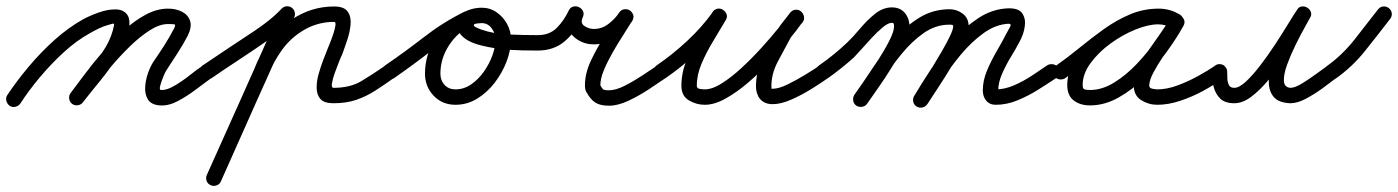

<svg xmlns="http://www.w3.org/2000/svg" viewBox="-45 -310 4536 623"><path d="M21 26Q15 34 5 36.5Q-5 39 -14 33Q-22 27 -24.5 17Q-27 7 -21 -2Q9 -47 48 -93.5Q87 -140 131.5 -180Q176 -220 224 -247Q246 -259 275.5 -269.5Q305 -280 331 -279.5Q357 -279 369 -260.5Q381 -242 369 -197Q358 -158 333 -120Q308 -82 278.5 -46Q249 -10 224 22Q224 22 224 22Q224 22 224 22Q218 30 207.5 31.5Q197 33 189 27Q181 21 179.5 10.5Q178 0 184 -8Q207 -38 235 -71.5Q263 -105 287 -140Q311 -175 321 -211Q326 -230 325 -232.5Q324 -235 306 -229Q291 -225 276.5 -218Q262 -211 248 -203Q204 -179 162.5 -141Q121 -103 84.5 -59.5Q48 -16 21 26Q21 26 21 26Q21 26 21 26ZM224 22Q218 30 207.5 31.5Q197 33 189 27Q181 21 179.5 10.5Q178 0 184 -8Q203 -33 229 -68Q255 -103 287 -140Q319 -177 354.5 -209.5Q390 -242 427 -262Q464 -282 500 -282Q527 -282 546.5 -271.5Q566 -261 572 -241.5Q578 -222 564 -194Q564 -194 564 -194Q564 -194 564 -194Q549 -165 531 -137.5Q513 -110 495 -82Q492 -78 485.5 -62.5Q479 -47 475 -32.5Q471 -18 478 -18Q496 -17 521.5 -32Q547 -47 571.5 -66.5Q596 -86 613 -97Q613 -97 613 -97Q613 -97 613 -97Q621 -103 631.5 -101.5Q642 -100 647 -91Q653 -83 651.5 -72.5Q650 -62 641 -57Q619 -41 590.5 -19.5Q562 2 532 18Q502 34 474 32Q446 30 435.5 13.5Q425 -3 426 -26Q427 -49 435 -72Q443 -95 453 -110Q471 -136 488 -162.5Q505 -189 520 -218Q520 -218 520 -218Q520 -218 520 -218Q526 -230 521 -231Q516 -232 500 -232Q473 -232 441.5 -212Q410 -192 377.5 -160.5Q345 -129 315 -93.5Q285 -58 261.5 -27Q238 4 224 22Q224 22 224 22Q224 22 224 22Z M606 -63Q601 -71 602.5 -81.5Q604 -92 613 -98Q654 -126 696.5 -154Q739 -182 781 -210Q805 -226 827 -243.5Q849 -261 869 -282Q876 -289 886.5 -289.5Q897 -290 904 -283Q912 -275 912 -265Q912 -255 905 -247Q883 -225 859 -205.5Q835 -186 809 -169Q767 -140 725 -112.5Q683 -85 641 -56Q633 -51 622.5 -52.5Q612 -54 606 -63ZM864 -275Q868 -284 878 -288Q888 -292 897 -287Q907 -283 910.5 -273.5Q914 -264 910 -254Q850 -121 790.5 12Q731 145 672 278Q672 278 672 278Q672 278 672 278Q668 288 658 291.5Q648 295 639 291Q629 287 625.5 277Q622 267 626 258Q686 125 745.5 -8.5Q805 -142 864 -275Q864 -275 864 -275Q864 -275 864 -275ZM794 -54Q784 -57 780 -66.5Q776 -76 780 -86Q798 -133 828 -175.5Q858 -218 901 -246Q964 -289 1039 -289Q1072 -289 1083.5 -272Q1095 -255 1092.5 -229.5Q1090 -204 1081 -178Q1072 -152 1066 -135Q1062 -127 1055 -109.5Q1048 -92 1041 -72.5Q1034 -53 1032 -39Q1030 -25 1037 -25Q1091 -25 1127 -46.5Q1163 -68 1205 -97Q1205 -97 1205 -97Q1205 -97 1205 -97Q1213 -103 1223 -101.5Q1233 -100 1239 -91Q1245 -83 1243.5 -73Q1242 -63 1233 -57Q1201 -34 1172 -15.5Q1143 3 1111 14Q1079 25 1037 25Q1007 25 995 11.5Q983 -2 982.5 -24Q982 -46 989 -70.5Q996 -95 1004.5 -117Q1013 -139 1019 -154Q1021 -159 1026.5 -172.5Q1032 -186 1037 -201.5Q1042 -217 1043.5 -228Q1045 -239 1039 -239Q979 -239 929 -205Q893 -181 867.5 -144.5Q842 -108 826 -68Q823 -58 813.5 -54Q804 -50 794 -54Z M1198 -63Q1193 -71 1194.5 -81.5Q1196 -92 1205 -98Q1268 -141 1330.5 -189.5Q1393 -238 1462 -272Q1474 -277 1482.5 -273Q1491 -269 1495 -260Q1500 -251 1497.5 -241.5Q1495 -232 1484 -227Q1440 -206 1412 -163Q1384 -120 1384 -71Q1384 -49 1397.5 -34.5Q1411 -20 1433 -20Q1460 -20 1483.5 -36Q1507 -52 1525 -77.5Q1543 -103 1553 -131Q1563 -159 1563 -183Q1563 -201 1550.5 -218Q1538 -235 1518 -235Q1515 -235 1504.5 -234Q1494 -233 1493 -230Q1493 -230 1493 -230Q1493 -230 1493 -230Q1491 -225 1501 -220.5Q1511 -216 1514 -215Q1556 -200 1606 -198Q1656 -196 1700 -196Q1710 -196 1717.5 -188.5Q1725 -181 1725 -171Q1725 -161 1717.5 -153.5Q1710 -146 1700 -146Q1685 -146 1651 -146.5Q1617 -147 1577.5 -151.5Q1538 -156 1504 -166Q1470 -176 1452 -195.5Q1434 -215 1445 -246Q1445 -246 1445 -246Q1445 -246 1445 -246Q1453 -269 1474.5 -277Q1496 -285 1518 -285Q1545 -285 1566.5 -270Q1588 -255 1600.5 -232Q1613 -209 1613 -183Q1613 -148 1599 -111Q1585 -74 1560.5 -42Q1536 -10 1503.5 10Q1471 30 1433 30Q1390 30 1362 0.5Q1334 -29 1334 -71Q1334 -134 1370 -190Q1406 -246 1463 -272Q1474 -277 1483 -273Q1492 -269 1496 -260Q1500 -252 1497.5 -242Q1495 -232 1484 -227Q1417 -194 1356 -146.5Q1295 -99 1233 -56Q1225 -51 1214.5 -52.5Q1204 -54 1198 -63Z M1700 -146Q1690 -146 1682.5 -153.5Q1675 -161 1675 -171Q1675 -181 1682.5 -188.5Q1690 -196 1700 -196Q1738 -196 1761.5 -219.5Q1785 -243 1800 -275Q1806 -286 1815.5 -288.5Q1825 -291 1833 -287Q1842 -283 1846.5 -274.5Q1851 -266 1846 -254Q1837 -235 1851.5 -225.5Q1866 -216 1882 -216Q1908 -216 1929.5 -232.5Q1951 -249 1964 -269Q1971 -279 1981 -280Q1991 -281 1999 -276Q2006 -271 2009.5 -262Q2013 -253 2006 -242Q1994 -222 1976.5 -195Q1959 -168 1942.5 -139Q1926 -110 1914.5 -82.5Q1903 -55 1903 -33Q1903 -32 1903 -34Q1903 -34 1902 -34Q1902 -35 1902 -35Q1908 -24 1911.5 -20.5Q1915 -17 1931 -17Q1953 -17 1982.5 -32Q2012 -47 2040.5 -66Q2069 -85 2087 -97Q2087 -97 2087 -97Q2087 -97 2087 -97Q2095 -103 2105.5 -101.5Q2116 -100 2121 -91Q2127 -83 2125.5 -72.5Q2124 -62 2115 -57Q2092 -41 2060 -20Q2028 1 1994 17Q1960 33 1931 33Q1903 33 1887 23Q1871 13 1858 -11Q1858 -11 1858 -12Q1857 -12 1857 -12Q1853 -21 1853 -33Q1853 -72 1872.5 -113.5Q1892 -155 1918 -195Q1944 -235 1964 -268Q1970 -278 1980 -279Q1990 -280 1998 -275Q2006 -269 2009 -260Q2012 -251 2006 -241Q1985 -210 1952.5 -188Q1920 -166 1882 -166Q1853 -166 1829.5 -181Q1806 -196 1796.5 -220.5Q1787 -245 1800 -275Q1805 -286 1815 -288.5Q1825 -291 1833 -287Q1842 -283 1846.5 -274Q1851 -265 1846 -254Q1824 -208 1788.5 -177Q1753 -146 1700 -146Q1700 -146 1700 -146Q1700 -146 1700 -146Z M2114 -56Q2106 -51 2095.5 -52.5Q2085 -54 2079 -63Q2074 -71 2075.5 -81.5Q2077 -92 2086 -98Q2137 -133 2184 -176.5Q2231 -220 2268 -271Q2275 -281 2284.5 -282Q2294 -283 2301 -278Q2309 -273 2312.5 -264Q2316 -255 2310 -245Q2292 -214 2270 -178Q2248 -142 2232 -105Q2216 -68 2216 -32Q2216 -23 2226 -21.5Q2236 -20 2242 -20Q2266 -20 2297 -39.5Q2328 -59 2361 -89.5Q2394 -120 2425 -154Q2456 -188 2480.5 -218.5Q2505 -249 2519 -267Q2526 -277 2536 -277.5Q2546 -278 2553 -272Q2561 -266 2563.5 -256.5Q2566 -247 2559 -237Q2548 -225 2537.5 -212Q2527 -199 2519 -185Q2519 -185 2519 -185Q2519 -185 2519 -185Q2500 -150 2479 -110.5Q2458 -71 2458 -30Q2458 -24 2459 -21Q2459 -21 2459 -22Q2459 -22 2459 -22Q2461 -18 2458.5 -18Q2456 -18 2455.5 -20Q2455 -22 2462 -22Q2482 -22 2511.5 -36.5Q2541 -51 2569.5 -68.5Q2598 -86 2614 -97Q2622 -103 2632.5 -101.5Q2643 -100 2648 -91Q2654 -83 2652.5 -72.5Q2651 -62 2642 -57Q2621 -42 2589 -22Q2557 -2 2523 13Q2489 28 2462 28Q2429 28 2415 2Q2415 2 2415 2Q2415 1 2415 1Q2408 -12 2408 -30Q2408 -79 2430.5 -123Q2453 -167 2475 -209Q2475 -209 2475 -209Q2475 -209 2475 -209Q2484 -225 2496 -239.5Q2508 -254 2519 -269Q2527 -278 2537 -278.5Q2547 -279 2554 -273Q2561 -267 2563.5 -257.5Q2566 -248 2559 -239Q2543 -215 2515 -181Q2487 -147 2453 -110Q2419 -73 2382 -41.5Q2345 -10 2309 10Q2273 30 2242 30Q2214 30 2190 15.5Q2166 1 2166 -32Q2166 -73 2182.5 -114.5Q2199 -156 2222.5 -195Q2246 -234 2266 -269Q2272 -280 2282 -280.5Q2292 -281 2300 -276Q2308 -271 2311.5 -261.5Q2315 -252 2308 -243Q2270 -188 2219.5 -141Q2169 -94 2114 -56Q2114 -56 2114 -56Q2114 -56 2114 -56Z M2606 -63Q2601 -71 2602.5 -81.5Q2604 -92 2613 -98Q2662 -132 2704 -172Q2723 -190 2745.5 -217Q2768 -244 2794 -265Q2820 -286 2849 -286Q2876 -286 2891 -268Q2906 -250 2906 -224Q2906 -201 2890 -167Q2874 -133 2851 -95.5Q2828 -58 2805 -25.5Q2782 7 2769 26Q2769 26 2769 26Q2769 26 2769 26Q2763 35 2752.5 36.5Q2742 38 2734 33Q2725 27 2723.5 16.5Q2722 6 2727 -2Q2738 -17 2759 -47Q2780 -77 2802.5 -112Q2825 -147 2840.5 -177.5Q2856 -208 2856 -224Q2856 -229 2855 -232.5Q2854 -236 2849 -236Q2837 -236 2819.5 -221.5Q2802 -207 2783.5 -187Q2765 -167 2749 -149Q2733 -131 2725 -123Q2686 -88 2641 -56Q2633 -51 2622.5 -52.5Q2612 -54 2606 -63ZM2769 26Q2763 35 2752.5 36.5Q2742 38 2734 33Q2725 27 2723.5 16.5Q2722 6 2727 -2Q2755 -41 2786.5 -89Q2818 -137 2855 -180.5Q2892 -224 2937 -252Q2982 -280 3036 -280Q3060 -280 3079 -265.5Q3098 -251 3098 -225Q3098 -204 3082.5 -169.5Q3067 -135 3044 -97Q3021 -59 2999 -25.5Q2977 8 2964 28Q2964 28 2964 28Q2964 28 2964 28Q2958 36 2948 38.5Q2938 41 2929 35Q2921 29 2918.5 19Q2916 9 2922 0Q2929 -11 2944 -34Q2959 -57 2976.5 -85.5Q2994 -114 3010.5 -142.5Q3027 -171 3037.5 -193Q3048 -215 3048 -225Q3048 -229 3043.5 -229.5Q3039 -230 3036 -230Q2991 -230 2952.5 -203Q2914 -176 2880.5 -135Q2847 -94 2819 -50.5Q2791 -7 2769 26Q2769 26 2769 26Q2769 26 2769 26ZM2964 27Q2959 36 2949 38.5Q2939 41 2930 36Q2921 31 2918.5 21Q2916 11 2921 2Q2944 -37 2975.5 -85Q3007 -133 3046 -177.5Q3085 -222 3130 -251.5Q3175 -281 3226 -283Q3261 -284 3272.5 -266Q3284 -248 3280 -223Q3276 -198 3264 -176Q3252 -153 3235.5 -126Q3219 -99 3206.5 -70.5Q3194 -42 3194 -16Q3194 -12 3193 -14.5Q3192 -17 3189 -19Q3187 -20 3186 -20Q3215 -20 3245 -33Q3275 -46 3302.5 -64Q3330 -82 3353 -98Q3361 -103 3371.5 -101.5Q3382 -100 3388 -91Q3393 -83 3391.5 -72.5Q3390 -62 3381 -56Q3354 -38 3322 -18Q3290 2 3255.5 16Q3221 30 3186 30Q3166 30 3155 16.5Q3144 3 3144 -16Q3144 -48 3157 -79.5Q3170 -111 3188 -142Q3206 -173 3220 -200Q3226 -211 3232 -222Q3238 -233 3228 -233Q3186 -231 3146.5 -202.5Q3107 -174 3072.5 -132.5Q3038 -91 3010.5 -47.5Q2983 -4 2964 27Q2964 27 2964 27Q2964 27 2964 27Z M3376 -63Q3371 -71 3372.5 -81.5Q3374 -92 3383 -98Q3420 -124 3458.5 -155.5Q3497 -187 3537.5 -216Q3578 -245 3622 -263.5Q3666 -282 3715 -282Q3733 -282 3751 -277Q3769 -272 3785 -261Q3794 -254 3795 -244.5Q3796 -235 3791 -227Q3786 -220 3777 -216.5Q3768 -213 3757 -219Q3737 -231 3713 -231Q3681 -231 3639 -214Q3597 -197 3558 -168.5Q3519 -140 3493.5 -105Q3468 -70 3468 -34Q3468 -22 3474 -20Q3480 -18 3492 -18Q3531 -18 3570 -42Q3609 -66 3644 -103Q3679 -140 3706.5 -179.5Q3734 -219 3751 -250Q3757 -261 3767 -262.5Q3777 -264 3785 -260Q3793 -255 3797 -246Q3801 -237 3795 -226Q3785 -208 3767 -182Q3749 -156 3730 -128Q3711 -100 3697.5 -74.5Q3684 -49 3684 -32Q3684 -24 3694.5 -22Q3705 -20 3710 -20Q3741 -20 3775 -32.5Q3809 -45 3841 -62.5Q3873 -80 3898 -97Q3898 -97 3898 -97Q3898 -97 3898 -97Q3906 -103 3916.5 -101.5Q3927 -100 3932 -91Q3938 -83 3936.5 -72.5Q3935 -62 3926 -57Q3897 -36 3860.5 -16Q3824 4 3785 17Q3746 30 3710 30Q3682 30 3658 15Q3634 0 3634 -32Q3634 -58 3647 -86.5Q3660 -115 3679.5 -143.5Q3699 -172 3718.5 -199Q3738 -226 3751 -250Q3757 -261 3767 -262.5Q3777 -264 3785 -260Q3793 -255 3797 -246Q3801 -237 3795 -226Q3774 -188 3742 -143.5Q3710 -99 3670 -59Q3630 -19 3584.5 6.5Q3539 32 3492 32Q3460 32 3439 16Q3418 0 3418 -34Q3418 -71 3437.5 -107Q3457 -143 3489 -174.5Q3521 -206 3560 -230Q3599 -254 3639 -267.5Q3679 -281 3713 -281Q3751 -281 3783 -263Q3793 -257 3793.5 -247Q3794 -237 3789 -229Q3784 -221 3774.5 -217.5Q3765 -214 3755 -221Q3747 -227 3736 -229.5Q3725 -232 3715 -232Q3672 -232 3632 -213.5Q3592 -195 3554 -167Q3516 -139 3480.5 -109.5Q3445 -80 3411 -56Q3403 -51 3392.5 -52.5Q3382 -54 3376 -63Z M3887 -77Q3887 -87 3894.5 -94.5Q3902 -102 3912 -102Q3922 -102 3929.5 -94.5Q3937 -87 3937 -77Q3937 -68 3937.5 -55.5Q3938 -43 3942.5 -34Q3947 -25 3960 -25Q3976 -25 3998 -45.5Q4020 -66 4044.5 -98Q4069 -130 4092 -165Q4115 -200 4133.5 -230.5Q4152 -261 4163 -277Q4169 -288 4179 -289Q4189 -290 4197 -285Q4205 -280 4208.5 -271Q4212 -262 4205 -251Q4202 -245 4188.5 -221Q4175 -197 4159 -164.5Q4143 -132 4131.5 -100.5Q4120 -69 4121 -47.5Q4122 -26 4143 -25Q4143 -25 4143 -25Q4142 -25 4142 -25Q4157 -25 4180.5 -39.5Q4204 -54 4227 -71Q4250 -88 4263 -97Q4263 -97 4263 -97Q4263 -97 4263 -97Q4271 -103 4281.5 -101.5Q4292 -100 4297 -91Q4303 -83 4301.5 -72.5Q4300 -62 4291 -57Q4273 -43 4247 -24Q4221 -5 4193 10Q4165 25 4142 25Q4142 25 4141 25Q4141 25 4141 25Q4103 23 4087.5 4Q4072 -15 4072 -44.5Q4072 -74 4083 -108.5Q4094 -143 4109.5 -176.5Q4125 -210 4139.5 -236.5Q4154 -263 4163 -277Q4169 -287 4179 -288.5Q4189 -290 4197 -285Q4205 -280 4208.5 -270.5Q4212 -261 4205 -251Q4191 -228 4170.5 -194Q4150 -160 4124.5 -122Q4099 -84 4071 -50.5Q4043 -17 4015 4Q3987 25 3960 25Q3930 25 3914.5 10Q3899 -5 3893 -28.5Q3887 -52 3887 -77Q3887 -77 3887 -77Q3887 -77 3887 -77Z M4255 -61Q4249 -70 4250.5 -80Q4252 -90 4261 -96Q4311 -132 4350 -181.5Q4389 -231 4426 -279Q4433 -288 4443 -289Q4453 -290 4461 -284Q4470 -277 4471 -267Q4472 -257 4466 -249Q4426 -197 4384.5 -145Q4343 -93 4289 -55Q4281 -49 4271 -51Q4261 -53 4255 -61Z"/></svg>

Font: FRB American Cursive Semibold
Style: Italic
Weight: 600
Italic angle: -25°
Version: Version 2.0;Modular Font Editor K font №1